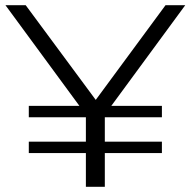

<svg xmlns="http://www.w3.org/2000/svg" viewBox="-20 -720 735 740"><path d="M409 -312H604V-268H384V-174H604V-130H384V0H311V-130H91V-174H311V-268H91V-312H286L1 -700H79L349 -335L618 -700H694Z"/></svg>

Font: CMG Sans
Style: Regular
Weight: 400
Designer: Julieta Ulanovsky
Foundry: Julieta Ulanovsky
Version: Version 7.200